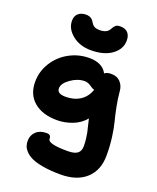

<svg xmlns="http://www.w3.org/2000/svg" viewBox="-196 -978 1105 1351"><g transform="rotate(20 356.0 -302.0)"><path d="M326.2 -634.8Q244.1 -634.8 188 -679.7Q131.8 -724.6 131.8 -785.2Q131.8 -820.8 153.8 -839.8Q175.8 -858.9 210.9 -858.9Q252.4 -858.9 270 -826.2Q280.3 -808.1 294.4 -798.6Q308.6 -789.1 336.9 -789.1Q392.6 -789.1 410.2 -825.2Q419.9 -844.7 431.6 -854.2Q443.4 -863.8 465.8 -863.8Q503.4 -863.8 522.7 -843Q542 -822.3 542 -785.2Q542 -720.7 483.6 -677.7Q425.3 -634.8 326.2 -634.8ZM424.8 259.8Q351.1 259.8 295.7 250.2Q240.2 240.7 209 226.3Q177.7 211.9 158.7 191.7Q139.6 171.4 133.8 153.6Q127.9 135.7 127.9 115.2Q127.9 73.7 156.7 46.4Q185.5 19 233.9 19Q252.9 19 260.5 26.6Q268.1 34.2 268.1 50.8Q268.1 87.9 415 87.9Q468.3 87.9 490.2 70.3Q512.2 52.7 512.2 16.1Q512.2 -11.2 508.8 -38.8Q505.4 -66.4 501.7 -83.7Q498 -101.1 490.2 -131.8Q482.4 -162.6 479 -179.2Q440.9 -133.3 384.3 -112.1Q327.6 -90.8 272 -90.8Q162.1 -90.8 98.6 -144.3Q35.2 -197.8 35.2 -292Q35.2 -371.6 77.4 -438.2Q119.6 -504.9 189 -542.5Q258.3 -580.1 337.9 -580.1Q436 -580.1 471.2 -513.2Q485.8 -527.8 521 -527.8Q565.4 -527.8 590.1 -500.2Q614.7 -472.7 617.2 -435.1Q622.1 -378.4 634 -318.8Q646 -259.3 657 -217.8Q668 -176.3 676.5 -112.1Q685.1 -47.9 685.1 22.9Q685.1 133.8 616.7 196.8Q548.3 259.8 424.8 259.8ZM208 -306.2Q208 -266.1 272.9 -266.1Q335.4 -266.1 380.9 -295.9Q426.3 -325.7 444.8 -381.8Q432.1 -383.3 409.4 -399.7Q386.7 -416 362.8 -416Q310.5 -416 259.3 -379.9Q208 -343.8 208 -306.2Z"/></g></svg>

Font: Shantell Sans Irregular
Style: Regular
Weight: 800
Designer: Stephen Nixon, Anya Danilova, Shantell Martin
Foundry: Arrow Type
Version: Version 1.006;[9816181b4]